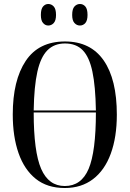

<svg xmlns="http://www.w3.org/2000/svg" viewBox="-20 -933 651 963"><path d="M305 10Q217 10 159.5 -36Q102 -82 73 -165Q44 -248 44 -359Q44 -530 109 -627.5Q174 -725 306 -725Q434 -725 500 -630Q566 -535 566 -358Q566 -245 535.5 -162Q505 -79 446.5 -34.5Q388 10 305 10ZM461 -379Q459 -500 443.5 -573.5Q428 -647 395 -681Q362 -715 306 -715Q252 -715 218 -681Q184 -647 167.5 -573.5Q151 -500 149 -379ZM305 0Q388 0 424.5 -86Q461 -172 461 -369H149Q149 -172 186.5 -86Q224 0 305 0ZM381 -805Q365 -805 353.5 -817.5Q342 -830 342 -858Q342 -888 353.5 -900.5Q365 -913 381 -913Q397 -913 408 -900.5Q419 -888 419 -858Q419 -830 408 -817.5Q397 -805 381 -805ZM222 -805Q207 -805 196 -817.5Q185 -830 185 -858Q185 -888 196 -900.5Q207 -913 222 -913Q238 -913 249.5 -900.5Q261 -888 261 -858Q261 -830 249.5 -817.5Q238 -805 222 -805Z"/></svg>

Font: Noto Serif Display ExtraCondensed Medium
Style: Regular
Weight: 500
Width: 2
Designer: Monotype Design Team
Foundry: Monotype Imaging Inc.
Version: Version 2.009